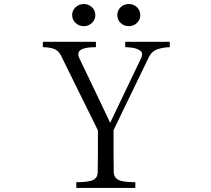

<svg xmlns="http://www.w3.org/2000/svg" viewBox="-20 -927 1040 947"><path d="M191.4 -694.3V-720.7H453.1V-694.3Q366.2 -694.3 366.2 -660.2Q366.2 -652.3 369.1 -644.5Q407.2 -563.5 446.3 -483.4Q485.4 -402.3 523.4 -321.3L677.7 -643.6Q680.7 -651.4 680.7 -663.1Q680.7 -673.8 660.6 -683.6Q640.6 -693.4 597.7 -694.3V-720.7H817.4V-694.3Q785.2 -693.4 757.8 -684.6Q730.5 -675.8 715.8 -648.4L540 -285.2V-172.9Q540 -123 541 -77.1Q542 -51.8 563.5 -40Q585 -28.3 647.5 -28.3V0H356.4V-28.3Q418.9 -28.3 440.4 -40Q461.9 -51.8 461.9 -77.1Q462.9 -122.1 462.9 -171.9V-284.2Q417 -376 372.1 -467.8Q327.1 -559.6 281.2 -652.3Q268.6 -678.7 244.6 -686.5Q220.7 -694.3 191.4 -694.3ZM260.7 -694.3ZM335.9 -852.5Q335.9 -876 353 -891.6Q370.1 -907.2 393.6 -907.2Q416 -907.2 433.1 -891.6Q450.2 -876 450.2 -852.5Q450.2 -829.1 433.1 -813.5Q416 -797.9 393.6 -797.9Q370.1 -797.9 353 -813.5Q335.9 -829.1 335.9 -852.5ZM345.7 -694.3ZM558.6 -852.5Q558.6 -876 575.2 -891.6Q591.8 -907.2 615.2 -907.2Q638.7 -907.2 655.3 -891.6Q671.9 -876 671.9 -852.5Q671.9 -829.1 655.3 -813.5Q638.7 -797.9 615.2 -797.9Q591.8 -797.9 575.2 -813.5Q558.6 -829.1 558.6 -852.5ZM588.9 -28.3ZM702.1 -694.3ZM738.3 -694.3Z"/></svg>

Font: GenEi Koburi Mincho v6
Style: Regular
Weight: 400
Designer: o_tamon (Modified)
Foundry: o_tamon / Adobe Systems Incorporated
Version: Version 6.1